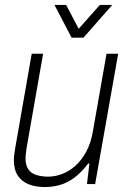

<svg xmlns="http://www.w3.org/2000/svg" viewBox="-20 -743 518 775"><path d="M161 12Q124 12 96 1Q68 -10 52 -34Q36 -58 36 -97Q36 -108 37.5 -119Q39 -130 41 -143L108 -526H154L87 -144Q86 -133 84.5 -123Q83 -113 83 -104Q83 -76 94.5 -59.5Q106 -43 127 -36.5Q148 -30 175 -30Q203 -30 231.5 -41Q260 -52 285 -74.5Q310 -97 328.5 -131.5Q347 -166 355 -213L410 -526H457L364 0H331L341 -83H336Q308 -46 279 -25Q250 -4 220.5 4Q191 12 161 12ZM433 -723 317 -591H269L200 -723H247L308 -607H280L383 -723Z"/></svg>

Font: Archivo SemiCondensed Thin
Style: Italic
Weight: 250
Width: 4
Italic angle: -10°
Designer: Hector Gatti
Foundry: Omnibus-Type
Version: Version 2.001